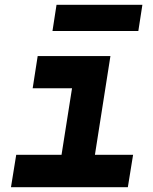

<svg xmlns="http://www.w3.org/2000/svg" viewBox="-20 -785 640 805"><path d="M26 0 48 -136H238L282 -415H117L138 -550H443L378 -136H538L516 0ZM200 -655 217 -765H577L560 -655Z"/></svg>

Font: JetBrains Mono NL ExtraBold
Style: Italic
Weight: 800
Italic angle: -9°
Monospace: yes
Designer: Philipp Nurullin, Konstantin Bulenkov
Foundry: JetBrains
Version: Version 2.305; ttfautohint (v1.8.4.7-5d5b)